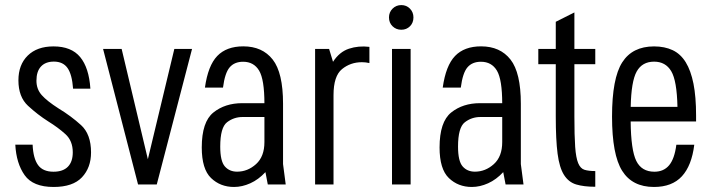

<svg xmlns="http://www.w3.org/2000/svg" viewBox="-20 -733 2847 763"><path d="M341.8 -127.2Q341.8 -199.6 302.1 -235.8Q262.4 -272 212.8 -302Q166.8 -331.4 145.8 -355.1Q124.8 -378.8 124.8 -412.2Q124.8 -449.4 142.9 -468.8Q161 -488.2 194 -488.2Q230.6 -488.2 248.5 -462.5Q266.4 -436.8 270.4 -380.6H339.2Q333.6 -463.8 298.6 -506.2Q263.6 -548.6 192.6 -548.6Q127.4 -548.6 90.3 -512.2Q53.2 -475.8 53.2 -413.8Q53.2 -347.8 91.4 -312.5Q129.6 -277.2 172.2 -250.2Q210.4 -226.6 239.8 -200.1Q269.2 -173.6 269.2 -127.6Q269.2 -90.2 249.7 -70.4Q230.2 -50.6 192.6 -50.6Q150.4 -50.6 131.2 -77.1Q112 -103.6 109.6 -158H40.8Q44.8 -83.6 78 -36.8Q111.2 10 193 10Q269.6 10 305.7 -28.4Q341.8 -66.8 341.8 -127.2Z M528.6 0H603L743.2 -538.6H672.8L567.6 -100.2L463.4 -538.6H389.6Z M942.8 -323Q874.2 -323 828 -285.9Q781.8 -248.8 781.8 -147Q781.8 -61 818.7 -25.5Q855.6 10 910 10Q942.2 10 974.8 -4.7Q1007.4 -19.4 1034.8 -49L1044.2 0H1115.4L1104.8 -81V-323ZM794.4 -385H866.2Q873.6 -443 892.6 -465.3Q911.6 -487.6 946.2 -487.6Q988.6 -487.6 1009.7 -452.4Q1030.8 -417.2 1030.8 -321H1104.8Q1104.8 -444 1063.7 -496.4Q1022.6 -548.8 946.8 -548.8Q880.2 -548.8 843.4 -510.6Q806.6 -472.4 794.4 -385ZM855.2 -150.4Q855.2 -226.4 882.3 -247.2Q909.4 -268 943.8 -268H1030.8V-168.4Q1030.8 -110.8 997.5 -80.8Q964.2 -50.8 922.2 -50.8Q891.8 -50.8 873.5 -71.7Q855.2 -92.6 855.2 -150.4Z M1232.2 0H1305.4V-355Q1305.4 -430.8 1339.1 -458.3Q1372.8 -485.8 1418.2 -485.8Q1425.6 -485.8 1433.1 -485Q1440.6 -484.2 1448 -482.4V-546.8Q1404.4 -552 1366.6 -539.4Q1328.8 -526.8 1303.4 -487.4L1287.8 -538.6H1232.2Z M1611.8 0V-538.6H1537.8V0ZM1525.8 -663.8Q1525.8 -642.4 1540 -628.6Q1554.2 -614.8 1574.8 -614.8Q1595.4 -614.8 1609.2 -628.6Q1623 -642.4 1623 -663.8Q1623 -684.4 1609.2 -698.6Q1595.4 -712.8 1574.8 -712.8Q1554.2 -712.8 1540 -698.6Q1525.8 -684.4 1525.8 -663.8Z M1887.8 -323Q1819.2 -323 1773 -285.9Q1726.8 -248.8 1726.8 -147Q1726.8 -61 1763.7 -25.5Q1800.6 10 1855 10Q1887.2 10 1919.8 -4.7Q1952.4 -19.4 1979.8 -49L1989.2 0H2060.4L2049.8 -81V-323ZM1739.4 -385H1811.2Q1818.6 -443 1837.6 -465.3Q1856.6 -487.6 1891.2 -487.6Q1933.6 -487.6 1954.7 -452.4Q1975.8 -417.2 1975.8 -321H2049.8Q2049.8 -444 2008.7 -496.4Q1967.6 -548.8 1891.8 -548.8Q1825.2 -548.8 1788.4 -510.6Q1751.6 -472.4 1739.4 -385ZM1800.2 -150.4Q1800.2 -226.4 1827.3 -247.2Q1854.4 -268 1888.8 -268H1975.8V-168.4Q1975.8 -110.8 1942.5 -80.8Q1909.2 -50.8 1867.2 -50.8Q1836.8 -50.8 1818.5 -71.7Q1800.2 -92.6 1800.2 -150.4Z M2119.2 -538.6V-478H2188.6V-270.2Q2188.6 -177.6 2195.8 -122.3Q2203 -67 2221.3 -38Q2239.6 -9 2269.9 0.1Q2300.2 9.2 2345.6 9.2V-53.2Q2319.2 -53.2 2302.9 -58.2Q2286.6 -63.2 2277.7 -84.6Q2268.8 -106 2265.7 -149.5Q2262.6 -193 2262.6 -270V-478H2345.6V-538.6H2262.6V-683.6L2188.6 -646.4V-538.6Z M2580.6 -50.6Q2529.8 -50.6 2508.6 -93.5Q2487.4 -136.4 2486.2 -250.4H2746.2V-273.6Q2746.2 -348.6 2735.8 -400.6Q2725.4 -452.6 2705 -485.7Q2684.6 -518.8 2653 -533.7Q2621.4 -548.6 2579.2 -548.6Q2493.2 -548.6 2452.7 -485.2Q2412.2 -421.8 2412.2 -269.8Q2412.2 -118.2 2452.5 -54.1Q2492.8 10 2578.8 10Q2650.8 10 2689.8 -32.4Q2728.8 -74.8 2739 -157.8H2667.8Q2660.6 -102 2639.1 -76.3Q2617.6 -50.6 2580.6 -50.6ZM2579.4 -488Q2624.8 -488 2647.4 -450.2Q2670 -412.4 2672.2 -308.2H2486.4Q2488.4 -409.8 2510.2 -448.9Q2532 -488 2579.4 -488Z"/></svg>

Font: Secuela Light
Style: Regular
Weight: 300
Designer: Fernando Haro
Foundry: deFharo
Version: Version 1.708